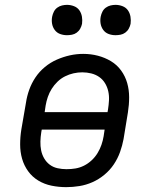

<svg xmlns="http://www.w3.org/2000/svg" viewBox="-20 -763 640 791"><path d="M253 8Q222 8 192.5 2Q163 -4 138 -19Q113 -34 96 -57.5Q79 -81 71 -109Q63 -137 63 -168Q63 -199 68 -230L87 -340Q91 -367 100.5 -393.5Q110 -420 126 -444Q142 -468 165 -487Q188 -506 214.5 -517.5Q241 -529 268 -535Q295 -541 323 -541Q354 -541 383 -533.5Q412 -526 437 -511Q462 -496 479 -472.5Q496 -449 504 -421Q512 -393 512 -362Q512 -331 507 -300L489 -190Q484 -163 474.5 -136.5Q465 -110 449 -86Q433 -62 410 -43Q387 -24 361 -12.5Q335 -1 307.5 3.5Q280 8 253 8ZM423 -301 425 -312Q428 -331 429 -350Q430 -369 426 -387Q422 -405 412.5 -420.5Q403 -436 388.5 -446Q374 -456 356 -460.5Q338 -465 319 -465Q301 -465 283 -461Q265 -457 248 -448.5Q231 -440 217 -426.5Q203 -413 193 -397Q183 -381 177 -363.5Q171 -346 168 -328L164 -301ZM254 -66Q273 -66 291 -69Q309 -72 326 -80.5Q343 -89 357.5 -102.5Q372 -116 382 -132.5Q392 -149 398 -166.5Q404 -184 407 -202L411 -229H152L150 -218Q147 -199 146.5 -180Q146 -161 149.5 -143.5Q153 -126 162 -110.5Q171 -95 185 -84.5Q199 -74 217 -70Q235 -66 254 -66ZM456 -618Q441 -618 427.5 -623Q414 -628 405.5 -639.5Q397 -651 394.5 -665.5Q392 -680 395 -695Q397 -705 402 -715Q407 -725 416 -731.5Q425 -738 435.5 -740.5Q446 -743 456 -743Q471 -743 485 -737.5Q499 -732 507 -720.5Q515 -709 517.5 -694.5Q520 -680 518 -665Q516 -655 510.5 -645Q505 -635 496 -628.5Q487 -622 476.5 -620Q466 -618 456 -618ZM256 -618Q241 -618 227.5 -623Q214 -628 205.5 -639.5Q197 -651 194.5 -665.5Q192 -680 195 -695Q197 -705 202 -715Q207 -725 216 -731.5Q225 -738 235.5 -740.5Q246 -743 256 -743Q271 -743 285 -737.5Q299 -732 307 -720.5Q315 -709 317.5 -694.5Q320 -680 318 -665Q316 -655 310.5 -645Q305 -635 296 -628.5Q287 -622 276.5 -620Q266 -618 256 -618Z"/></svg>

Font: Iosevka Slab Extended Oblique
Style: Regular
Weight: 400
Width: 7
Italic angle: -9°
Monospace: yes
Designer: Belleve Invis
Foundry: Belleve Invis
Version: Version 11.1.0; ttfautohint (v1.8.3)